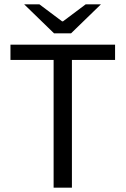

<svg xmlns="http://www.w3.org/2000/svg" viewBox="-20 -861 576 881"><path d="M226 0V-586H28V-656H508V-586H310V0ZM228 -708 91 -841H161L265 -763H269L373 -841H443L306 -708Z"/></svg>

Font: Mada
Style: Regular
Weight: 400
Designer: Khaled Hosny
Version: Version 1.5